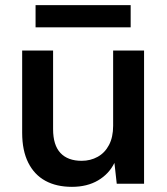

<svg xmlns="http://www.w3.org/2000/svg" viewBox="-20 -713 648 745"><path d="M259 12Q199 12 156 -11.5Q113 -35 89.5 -82Q66 -129 66 -198V-517H186V-212Q186 -150 214.5 -119.5Q243 -89 297 -89Q331 -89 359 -104.5Q387 -120 403 -150.5Q419 -181 419 -225V-517H539V0H433L424 -81Q403 -38 360.5 -13Q318 12 259 12ZM118 -607V-693H487V-607Z"/></svg>

Font: DM Sans 11pt SemiBold
Style: Regular
Weight: 600
Version: Version 4.004;gftools[0.9.30]